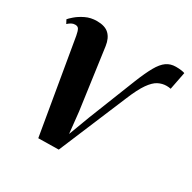

<svg xmlns="http://www.w3.org/2000/svg" viewBox="-124 -641 773 774"><g transform="rotate(30 262.5 -254.0)"><path d="M369 -384.5Q388.5 -433 405 -462.2Q421.5 -491.5 440 -504.5Q458.5 -517.5 483.5 -517.5Q498 -517.5 509.8 -515.8Q521.5 -514 525 -512L509 -430Q505.5 -431 499.5 -431.5Q493.5 -432 489.5 -432Q469.5 -432 451 -422.5Q432.5 -413 413.5 -386Q394.5 -359 372.5 -305.5L241 8L146.5 9.5L72.5 -425Q69 -444 64.2 -452.8Q59.5 -461.5 47 -461.5Q37.5 -461.5 29.5 -457Q21.5 -452.5 14 -445.5L5 -462.5Q9 -468 24.5 -481.5Q40 -495 63.5 -506.5Q87 -518 116 -518Q153.5 -518 172.2 -500.2Q191 -482.5 196 -448L235 -166L245.5 -67.5L281.5 -163.5Z"/></g></svg>

Font: Merriweather 144pt SemiBold
Style: Italic
Weight: 600
Italic angle: -7.8°
Version: Version 2.101